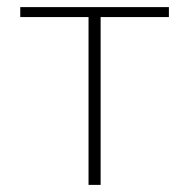

<svg xmlns="http://www.w3.org/2000/svg" viewBox="-20 -520 532 540"><path d="M229 0H263V-472H455V-500H37V-472H229Z"/></svg>

Font: LT Wave Alt Thin
Style: Regular
Weight: 100
Designer: Daniel Lyons
Version: Version 2.5 (Glyphs App)